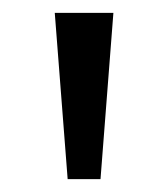

<svg xmlns="http://www.w3.org/2000/svg" viewBox="-20 -734 261 298"><path d="M156 -714 136 -456H85L65 -714Z"/></svg>

Font: Stephens Clock
Style: Regular
Weight: 400
Designer: Peter Wiegel (catfonts.de) with slight modifications by DT1.org
Version: Version 0.9.1